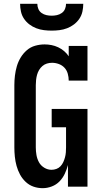

<svg xmlns="http://www.w3.org/2000/svg" viewBox="-20 -975 540 1003"><path d="M203 8Q178 8 155 0Q132 -8 114 -25Q96 -42 84.5 -63.5Q73 -85 66.5 -108.5Q60 -132 57.5 -156.5Q55 -181 55 -205V-530Q55 -555 58 -580Q61 -605 68 -629Q75 -653 88 -674.5Q101 -696 120 -712.5Q139 -729 163.5 -736Q188 -743 213 -743Q231 -743 249 -739.5Q267 -736 284 -728Q301 -720 315 -708Q329 -696 339 -681V-735H437V-554H339Q339 -572 334 -590Q329 -608 317 -621Q305 -634 287.5 -640.5Q270 -647 252 -647Q238 -647 225 -643Q212 -639 201.5 -630Q191 -621 184 -609Q177 -597 173.5 -584Q170 -571 168.5 -557.5Q167 -544 167 -530V-205Q167 -185 170.5 -165Q174 -145 183.5 -127.5Q193 -110 211 -99Q229 -88 249 -88Q262 -88 274.5 -92.5Q287 -97 296 -106.5Q305 -116 310.5 -128Q316 -140 319.5 -153Q323 -166 324 -179Q325 -192 325 -205V-310H250V-406H437V0H335V-113Q329 -90 318.5 -67.5Q308 -45 291 -27.5Q274 -10 250.5 -1Q227 8 203 8ZM250 -815Q230 -815 209.5 -817.5Q189 -820 169.5 -827.5Q150 -835 133.5 -847.5Q117 -860 105.5 -877Q94 -894 89.5 -914.5Q85 -935 85 -955H175Q175 -941 180.5 -928Q186 -915 197.5 -907Q209 -899 222.5 -896Q236 -893 250 -893Q264 -893 277.5 -896Q291 -899 302.5 -907Q314 -915 319.5 -928Q325 -941 325 -955H415Q415 -935 410.5 -914.5Q406 -894 394.5 -877Q383 -860 366.5 -847.5Q350 -835 330.5 -827.5Q311 -820 290.5 -817.5Q270 -815 250 -815Z"/></svg>

Font: Iosevka Slab
Style: Bold
Weight: 700
Monospace: yes
Designer: Belleve Invis
Foundry: Belleve Invis
Version: Version 11.1.1; ttfautohint (v1.8.3)